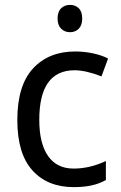

<svg xmlns="http://www.w3.org/2000/svg" viewBox="-20 -757 494 787"><path d="M51 -265Q51 -407 115.5 -476.5Q180 -546 288 -546Q326 -546 362.5 -538Q399 -530 423 -517L396 -444Q331 -469 286 -469Q141 -469 141 -266Q141 -169 177 -117.5Q213 -66 282 -66Q348 -66 414 -97V-19Q387 -4 355.5 3Q324 10 282 10Q175 10 113 -58.5Q51 -127 51 -265ZM317 -681Q317 -654 303 -639.5Q289 -625 267 -625Q245 -625 230.5 -639.5Q216 -654 216 -681Q216 -709 230.5 -723Q245 -737 267 -737Q289 -737 303 -723Q317 -709 317 -681Z"/></svg>

Font: Noto Sans Display
Style: Regular
Weight: 400
Designer: Monotype Design team
Foundry: Monotype Imaging Inc.
Version: Version 1.000